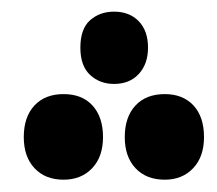

<svg xmlns="http://www.w3.org/2000/svg" viewBox="-20 -441 365 323"><path d="M171.9 -299.8Q147.9 -299.8 131.6 -314.9Q115.2 -330.1 115.2 -360.8Q115.2 -392.6 131.6 -407Q147.9 -421.4 171.9 -421.4Q197.8 -421.4 213.4 -405.3Q229 -389.2 229 -360.8Q229 -333.5 213.6 -316.7Q198.2 -299.8 171.9 -299.8ZM86.9 -138.7Q56.2 -138.7 38.1 -158Q20 -177.2 20 -210.4Q20 -244.1 37.8 -263.4Q55.7 -282.7 86.9 -282.7Q118.2 -282.7 135.7 -263.4Q153.3 -244.1 153.3 -210.4Q153.3 -177.2 135 -158Q116.7 -138.7 86.9 -138.7ZM257.3 -138.7Q226.1 -138.7 208 -158Q189.9 -177.2 189.9 -210.4Q189.9 -244.1 207.8 -263.4Q225.6 -282.7 257.3 -282.7Q287.6 -282.7 305.4 -263.7Q323.2 -244.6 323.2 -210.4Q323.2 -177.2 304.9 -158Q286.6 -138.7 257.3 -138.7Z"/></svg>

Font: Droid Arabic Kufi
Style: Bold
Weight: 700
Designer: Pascal Zoghbi
Foundry: Irfont.ir
Version: Version 1.00 February 28, 2013, initial release